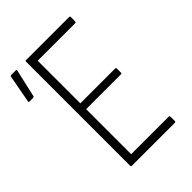

<svg xmlns="http://www.w3.org/2000/svg" viewBox="-193 -748 841 841"><g transform="rotate(-45 227.0 -327.5)"><path d="M122 0Q117 0 117 -6V-649Q117 -655 121 -655H389Q394 -655 394 -649V-624Q394 -617 389 -617H156V-353H372Q377 -353 377 -347V-322Q377 -317 372 -317H156V-38H389Q394 -38 394 -31V-6Q394 0 389 0ZM3 -516Q-1 -516 0 -522L24 -651Q25 -655 30 -655H59Q65 -655 62 -648L33 -520Q31 -516 26 -516Z"/></g></svg>

Font: Sofia Sans Condensed ExtraLight
Style: Regular
Weight: 250
Version: Version 4.100